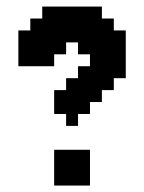

<svg xmlns="http://www.w3.org/2000/svg" viewBox="-20 -576 447 596"><path d="M148.1 -296.3H185.2V-333.3H222.2V-370.4H259.3V-407.4H222.2V-444.4H185.2V-407.4H148.1V-370.4H37V-481.5H74.1V-518.5H111.1V-555.6H296.3V-518.5H333.3V-481.5H370.4V-333.3H333.3V-296.3H296.3V-259.3H259.3V-222.2H222.2V-185.2H185.2V-222.2H148.1ZM148.1 -111.1H259.3V0H148.1Z"/></svg>

Font: Jersey 15
Style: Regular
Weight: 400
Designer: Sarah Cadigan-Fried
Version: Version 1.001; ttfautohint (v1.8.4.7-5d5b)